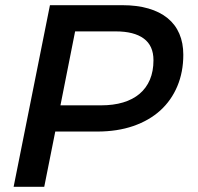

<svg xmlns="http://www.w3.org/2000/svg" viewBox="-20 -720 764 740"><path d="M150.5 0H32.5L172.5 -700H451.5Q508.5 -700 552.2 -687.2Q596 -674.5 626 -650Q656 -625.5 671.2 -590Q686.5 -554.5 686.5 -509Q686.5 -442.5 663.5 -387.8Q640.5 -333 597.8 -294.2Q555 -255.5 493.5 -234.2Q432 -213 354.5 -213H193ZM213 -314H369.5Q417 -314 454.5 -325.2Q492 -336.5 518 -358.5Q544 -380.5 557.8 -413Q571.5 -445.5 571.5 -488Q571.5 -544 534 -571.5Q496.5 -599 426.5 -599H269.5Z"/></svg>

Font: Argentum Sans
Style: Italic
Weight: 400
Italic angle: -11.3099°
Designer: Julieta Ulanovsky, Owen Earl, Rasmus Andersson, Cristiano Sobral
Foundry: The Argentum Sans Project Authors
Version: Version 3.131; ttfautohint (v1.8.4.7-5d5b-dirty)